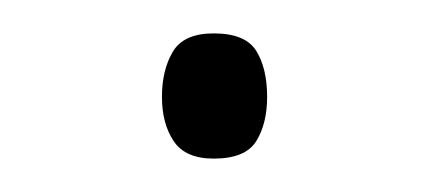

<svg xmlns="http://www.w3.org/2000/svg" viewBox="-20 -86 257 115"><path d="M77 -28Q77 -44 83.5 -55Q90 -66 108 -66Q127 -66 133.5 -55.5Q140 -45 140 -28Q140 -12 133.5 -1.5Q127 9 108 9Q91 9 84 -1.5Q77 -12 77 -28Z"/></svg>

Font: Noto Sans Gurmukhi ExtraCondensed ExtraLight
Style: Regular
Weight: 200
Width: 2
Designer: Jelle Bosma - Monotype Design Team
Foundry: Monotype Imaging Inc.
Version: Version 2.004; ttfautohint (v1.8.4.7-5d5b)